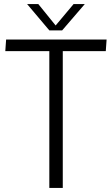

<svg xmlns="http://www.w3.org/2000/svg" viewBox="-20 -922 549 942"><path d="M222 -671H6L10 -728H503L499 -671H288V0H222ZM222 -773 113 -902H168L253 -797L341 -902H396L285 -773Z"/></svg>

Font: Murecho Light
Style: Regular
Weight: 300
Designer: Neil Summerour
Foundry: Positype
Version: Version 1.010; ttfautohint (v1.8.3)